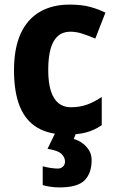

<svg xmlns="http://www.w3.org/2000/svg" viewBox="-20 -576 505 836"><path d="M271 10Q194 10 143 -20Q92 -50 66.5 -112Q41 -174 41 -270Q41 -366 70 -429.5Q99 -493 153.5 -524.5Q208 -556 283 -556Q335 -556 372 -546Q409 -536 439 -521L395 -408Q362 -422 336.5 -430Q311 -438 286 -438Q254 -438 232.5 -419.5Q211 -401 200.5 -364Q190 -327 190 -271Q190 -216 201.5 -180Q213 -144 235 -126.5Q257 -109 288 -109Q327 -109 359 -120.5Q391 -132 423 -154V-31Q391 -9 355.5 0.5Q320 10 271 10ZM379 121Q379 178 348.5 209Q318 240 239 240Q216 240 198 237Q180 234 166 230V148Q180 152 199 155Q218 158 232 158Q244 158 253.5 150Q263 142 263 127Q263 109 247.5 94Q232 79 187 72L222 0H313L301 29Q322 35 339.5 48Q357 61 368 79Q379 97 379 121Z"/></svg>

Font: Noto Sans Bengali SemiCondensed
Style: Bold
Weight: 700
Width: 4
Designer: Jelle Bosma - Monotype Design Team
Foundry: Monotype Imaging Inc.
Version: Version 2.003